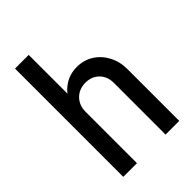

<svg xmlns="http://www.w3.org/2000/svg" viewBox="-213 -811 903 903"><g transform="rotate(-45 238.5 -360.0)"><path d="M60 0V-505H151V0ZM341.2 0V-344.2H432.2V0ZM341.2 -344Q341.2 -386.2 314.9 -412.8Q288.5 -439.2 247.8 -439.2L270.8 -520.2Q317 -520.2 353.5 -497.2Q390 -474.2 411.1 -434.2Q432.2 -394.2 432.2 -344ZM111 -341.5Q111 -392.5 132.1 -433.1Q153.2 -473.8 189.2 -497Q225.2 -520.2 270.8 -520.2L247.8 -439.2Q205.2 -439.2 178.1 -412Q151 -384.8 151 -341.5ZM60 0V-720.2H151V0Z"/></g></svg>

Font: Akshar Light
Style: Regular
Weight: 300
Designer: Tall Chai
Foundry: Tall Chai
Version: Version 1.100